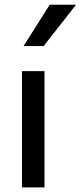

<svg xmlns="http://www.w3.org/2000/svg" viewBox="-20 -812 350 832"><path d="M172.9 -503.9H75.2V0H172.9ZM309.6 -791.5H195.3L82 -612.3H168.9Z"/></svg>

Font: Inder
Style: Regular
Weight: 400
Designer: Irina Smirnova
Foundry: Irina Smirnova
Version: Version 1.001